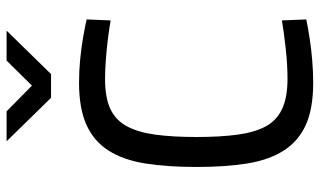

<svg xmlns="http://www.w3.org/2000/svg" viewBox="-214 -747 971 583"><g transform="rotate(-90 271.5 -455.5)"><path d="M312 10Q233 10 183.5 -12.5Q134 -35 105.5 -80Q77 -125 66.5 -191Q56 -257 56 -344Q56 -432 66.5 -499Q77 -566 105.5 -611Q134 -656 184 -678.5Q234 -701 312 -701Q348 -701 383.5 -697.5Q419 -694 450.5 -688.5Q482 -683 504 -678L501 -605Q479 -609 447.5 -613Q416 -617 383 -619.5Q350 -622 323 -622Q267 -622 232.5 -606Q198 -590 179.5 -555.5Q161 -521 154 -468.5Q147 -416 147 -344Q147 -273 154 -220.5Q161 -168 179 -134.5Q197 -101 232 -84.5Q267 -68 324 -68Q366 -68 416 -73.5Q466 -79 501 -85L504 -11Q480 -6 448 -1Q416 4 380.5 7Q345 10 312 10ZM266 -786 134 -921H225L303 -844L379 -921H470L338 -786Z"/></g></svg>

Font: Cairo Play Medium
Style: Regular
Weight: 500
Version: Version 3.119